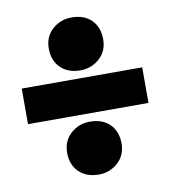

<svg xmlns="http://www.w3.org/2000/svg" viewBox="-73 -722 660 744"><g transform="rotate(-10 257.0 -350.0)"><path d="M494 -421V-281H20V-421ZM150 -145Q150 -192 182 -220.5Q214 -249 257 -249Q307 -249 335.5 -220.5Q364 -192 364 -145Q364 -98 332 -69.5Q300 -41 257 -41Q208 -41 179 -69.5Q150 -98 150 -145ZM150 -555Q150 -602 182 -630.5Q214 -659 257 -659Q307 -659 335.5 -630.5Q364 -602 364 -555Q364 -508 332 -479.5Q300 -451 257 -451Q208 -451 179 -479.5Q150 -508 150 -555Z"/></g></svg>

Font: Bitter Thin Black
Style: Regular
Weight: 900
Version: Version 3.020